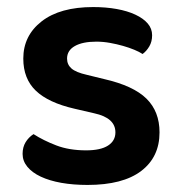

<svg xmlns="http://www.w3.org/2000/svg" viewBox="-20 -509 510 544"><path d="M432 -134Q432 -64 380 -24.5Q328 15 228 15Q187 15 153.5 9Q120 3 95.5 -8.5Q71 -20 57.5 -36.5Q44 -53 44 -73Q44 -92 52.5 -106Q61 -120 75 -129Q103 -111 139.5 -97Q176 -83 224 -83Q265 -83 286 -96.5Q307 -110 307 -134Q307 -175 247 -188L191 -201Q117 -218 81.5 -252Q46 -286 46 -343Q46 -408 98 -448.5Q150 -489 244 -489Q280 -489 310.5 -483.5Q341 -478 363.5 -467.5Q386 -457 398.5 -442.5Q411 -428 411 -409Q411 -391 403 -377.5Q395 -364 384 -356Q375 -362 360.5 -368Q346 -374 328.5 -379Q311 -384 291.5 -387.5Q272 -391 253 -391Q214 -391 192 -378.5Q170 -366 170 -343Q170 -326 182.5 -315Q195 -304 226 -297L275 -285Q358 -266 395 -229.5Q432 -193 432 -134Z"/></svg>

Font: Baloo Bhai 2 SemiBold
Style: Regular
Weight: 600
Designer: Supriya Tembe, Noopur Datye and Ek Type
Foundry: Ek Type
Version: Version 1.640;PS 1.000;hotconv 16.6.51;makeotf.lib2.5.65220;